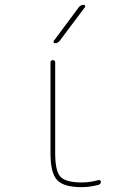

<svg xmlns="http://www.w3.org/2000/svg" viewBox="-20 -770 540 800"><path d="M320.3 9.8Q245.1 9.8 217.8 -20Q190.4 -49.8 190.4 -129.9V-509.8Q190.4 -519.5 200.2 -519.5Q210 -519.5 210 -509.8V-129.9Q210 -57.6 231.9 -33.7Q253.9 -9.8 320.3 -9.8Q355.5 -9.8 389.6 -19.5Q393.6 -20.5 397 -18.6Q400.4 -16.6 400.4 -12.7Q400.4 -2.9 390.6 0Q354.5 9.8 320.3 9.8ZM209 -589.8Q205.1 -589.8 203.6 -593.3Q202.1 -596.7 204.1 -599.6L308.6 -740.2Q316.4 -750 329.1 -750Q333 -750 334.5 -746.6Q335.9 -743.2 334 -740.2L228.5 -599.6Q220.7 -589.8 209 -589.8Z"/></svg>

Font: Rounded-X Mgen+ 1mn thin
Style: Regular
Weight: 100
Designer: [Source Han Sans]
Ryoko NISHIZUKA  (kana & ideographs); Paul D. Hunt (Latin, Greek & Cyrillic); Wenlong ZHANG  (bopomofo
Version: Version 1.059.20150602